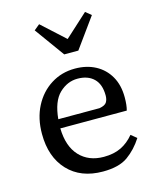

<svg xmlns="http://www.w3.org/2000/svg" viewBox="-114 -828 753 921"><g transform="rotate(-15 262.5 -368.0)"><path d="M279 -449Q228 -449 188 -410.5Q148 -372 140 -285H345Q373 -290 381 -303.5Q389 -317 389 -336Q389 -392 359.5 -420.5Q330 -449 279 -449ZM283 13Q173 13 109.5 -54.5Q46 -122 46 -237Q46 -314 76.5 -373Q107 -432 160 -465.5Q213 -499 279 -499Q337 -499 381 -475.5Q425 -452 450 -408.5Q475 -365 475 -304Q475 -265 468 -240H138Q140 -150 185 -102Q230 -54 305 -54Q355 -54 391 -71.5Q427 -89 455 -123L483 -100Q451 -50 407 -18.5Q363 13 283 13ZM169 -749 283 -645 397 -749 425 -726 318 -578H248L141 -726Z"/></g></svg>

Font: Source Serif 4 SmText
Style: Regular
Weight: 400
Designer: Frank Grießhammer
Foundry: Adobe
Version: Version 4.005;hotconv 1.1.0;makeotfexe 2.6.0